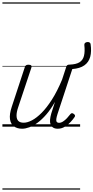

<svg xmlns="http://www.w3.org/2000/svg" viewBox="-20 -1053 777 1596"><path d="M164 17Q123 17 96 -2.5Q69 -22 63 -62.5Q57 -103 78 -166L186 -494Q190 -506 196.5 -510.5Q203 -515 216 -515Q233 -515 239 -509Q245 -503 241 -491L131 -161Q117 -120 117.5 -91Q118 -62 132.5 -47.5Q147 -33 177 -33Q208 -33 246 -53Q284 -73 326 -115Q368 -157 411.5 -225Q455 -293 496 -391L530 -495Q534 -508 540 -512Q546 -516 560 -516Q613 -518 641 -535.5Q669 -553 678 -588.5Q687 -624 681 -679Q680 -690 687 -696Q694 -702 704.5 -703.5Q715 -705 723.5 -700.5Q732 -696 733 -686Q742 -626 730 -581Q718 -536 681.5 -510Q645 -484 581 -479L458 -105Q450 -80 448 -63.5Q446 -47 452 -39.5Q458 -32 470 -32Q487 -32 504 -43Q521 -54 536.5 -70.5Q552 -87 564 -103Q570 -111 577 -112Q584 -113 592 -107Q602 -100 603.5 -93.5Q605 -87 600 -80Q588 -62 567.5 -39.5Q547 -17 519.5 0Q492 17 460 17Q436 17 421.5 7.5Q407 -2 400.5 -18.5Q394 -35 396 -58Q398 -81 406 -109L437 -206Q402 -144 365 -101.5Q328 -59 292.5 -33Q257 -7 224 5Q191 17 164 17ZM0 513H646V523H0ZM0 -20H646V0H0ZM0 -505H646V-500H0ZM0 -1033H646V-1023H0Z"/></svg>

Font: Playwrite IN Guides
Style: Regular
Weight: 400
Designer: Veronika Burian, José Scaglione
Foundry: TypeTogether
Version: Version 1.003